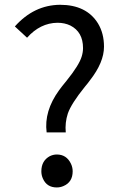

<svg xmlns="http://www.w3.org/2000/svg" viewBox="-20 -782 514 814"><path d="M177.7 -220.7Q166 -310.5 230.5 -399.4Q240.2 -413.1 262.7 -440.4Q315.4 -505.9 326.2 -542Q332 -560.5 332 -578.1Q332 -646.5 278.3 -673.8Q253.9 -685.5 223.6 -685.5Q150.4 -684.6 94.7 -622.1L43 -669.9Q124 -760.7 234.4 -761.7Q346.7 -761.7 395.5 -682.6Q420.9 -640.6 420.9 -584Q420.9 -517.6 361.3 -441.4Q354.5 -431.6 339.8 -414.1Q282.2 -342.8 267.6 -300.8Q254.9 -261.7 258.8 -220.7ZM220.7 12.7Q178.7 12.7 162.1 -24.4Q155.3 -39.1 155.3 -55.7Q155.3 -100.6 191.4 -120.1Q206.1 -127 220.7 -127Q261.7 -127 280.3 -88.9Q288.1 -73.2 288.1 -55.7Q288.1 -9.8 249 6.8Q235.4 12.7 220.7 12.7Z"/></svg>

Font: Taipei Sans TC Beta
Style: Regular
Weight: 400
Designer: JT Foundry
Foundry: JT Foundry
Version: Version 1.000